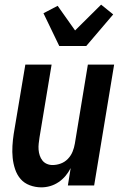

<svg xmlns="http://www.w3.org/2000/svg" viewBox="-20 -798 540 826"><path d="M158 8Q132 8 108 -1Q84 -10 68.5 -28Q53 -46 45 -70Q37 -94 34.5 -119Q32 -144 33.5 -170Q35 -196 39 -222L89 -520H202L150 -207Q148 -194 146.5 -180.5Q145 -167 146 -154Q147 -141 151 -129Q155 -117 162.5 -107.5Q170 -98 181.5 -93Q193 -88 206 -88Q224 -88 241.5 -94.5Q259 -101 272 -114.5Q285 -128 292 -145Q299 -162 302 -180L358 -520H471L385 0H272L284 -75Q275 -57 262 -41.5Q249 -26 232 -14.5Q215 -3 196 2.5Q177 8 158 8ZM235 -600 167 -741 228 -773 303 -667 415 -778 467 -736 351 -600Z"/></svg>

Font: Iosevka Term Curly Oblique
Style: Bold
Weight: 700
Italic angle: -9°
Designer: Belleve Invis
Foundry: Belleve Invis
Version: Version 32.3.0